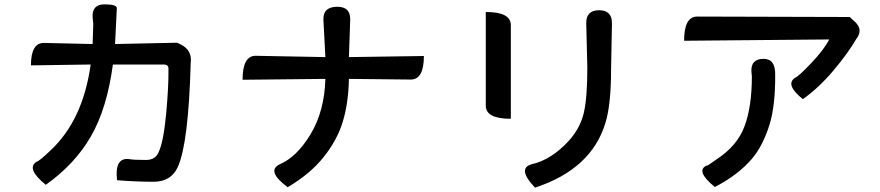

<svg xmlns="http://www.w3.org/2000/svg" viewBox="-20 -813 4040 881"><path d="M460 -793Q518 -793 516 -774Q516 -774 508 -611L793 -617L809 -609Q863 -583 855 -523Q845 -156 796 -47Q765 21 685 21Q606 21 517 14Q505 -91 572 -83Q592 -79 650 -79Q692 -79 707 -113Q730 -160 742 -287Q754 -414 753 -496Q754 -517 731 -517H498Q471 -315 397 -187Q323 -59 190 35Q98 -40 148 -71Q160 -73 213 -124Q361 -263 396 -517L122 -513Q122 -617 182 -616L405 -611L408 -704L405 -733Q401 -793 460 -793Z M1473 -551 1464 -723Q1462 -782 1528 -782Q1588 -782 1587 -723L1581 -551L1925 -556Q1925 -448 1865 -448L1581 -451Q1579 -341 1553 -255Q1527 -169 1464 -91Q1402 -14 1300 46Q1202 -27 1261 -58Q1341 -91 1405 -197Q1469 -303 1473 -451L1093 -447Q1093 -557 1153 -557Z M2729 -766Q2788 -766 2788 -707L2784 -496Q2784 -333 2758 -249Q2694 -37 2435 48Q2352 -39 2418 -59Q2510 -79 2592 -169Q2643 -227 2659 -296Q2675 -365 2675 -502L2670 -706Q2669 -766 2729 -766ZM2209 -758Q2324 -758 2324 -698V-268Q2209 -268 2209 -328V-758Z M3904 -712Q3942 -676 3909 -634Q3870 -567 3803 -488Q3737 -410 3664 -358Q3581 -425 3628 -456Q3643 -461 3702 -523Q3761 -585 3785 -632L3119 -626Q3119 -737 3179 -737L3879 -735ZM3484 -543Q3538 -543 3537 -471Q3538 -332 3512 -244Q3481 -144 3430 -84Q3364 -8 3260 45Q3168 -30 3224 -54Q3221 -48 3264 -79Q3363 -143 3396 -233Q3430 -323 3430 -463L3428 -483Q3424 -543 3484 -543Z"/></svg>

Font: Swei Half Moon CJK TC
Style: Medium
Weight: 500
Version: Version 2.125